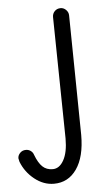

<svg xmlns="http://www.w3.org/2000/svg" viewBox="-144 -531 430 749"><g transform="rotate(-5 71.5 -156.0)"><path d="M37.1 184.1Q-3.4 184.1 -38.6 156.2Q-73.7 128.4 -89.8 86.9Q-92.8 75.2 -92.8 73.2Q-92.8 61.5 -83.7 52.2Q-74.7 43 -61 43Q-50.3 43 -42 49.1Q-33.7 55.2 -30.8 64.9Q-18.6 97.2 -2.9 112.1Q12.7 127 37.1 127Q63.5 127 80.3 96.7Q97.2 66.4 97.2 12.2Q97.2 -6.8 93.5 -225.1Q89.8 -443.4 89.8 -463.9Q89.8 -477.5 98.9 -486.8Q107.9 -496.1 122.1 -496.1Q134.3 -496.1 143.6 -486.6Q152.8 -477.1 152.8 -464.8Q152.8 -452.1 156 -233.9Q159.2 -15.6 159.2 3.9Q159.2 89.4 126.2 136.7Q93.3 184.1 37.1 184.1Z"/></g></svg>

Font: Comic Neue
Style: Regular
Weight: 400
Designer: Craig Rozynski
Foundry: Craig Rozynski
Version: Version 2.003;hotconv 1.0.109;makeotfexe 2.5.65596